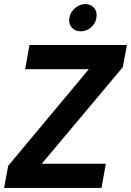

<svg xmlns="http://www.w3.org/2000/svg" viewBox="-22 -918 640 938"><path d="M598 -698 578 -590 182 -118H495L474 0H-2L18 -108L412 -580H101L122 -698ZM449 -831Q445 -803 422.5 -784Q400 -765 372 -765Q344 -765 328 -784Q312 -803 317 -831Q322 -859 344.5 -878.5Q367 -898 395 -898Q423 -898 438.5 -878.5Q454 -859 449 -831Z"/></svg>

Font: Poppins SemiBold
Style: Italic
Weight: 600
Italic angle: -10°
Designer: Ninad Kale (Devanagari), Jonny Pinhorn (Latin)
Foundry: Indian Type Foundry
Version: Version 3.200;PS 1.000;hotconv 16.6.54;makeotf.lib2.5.65590